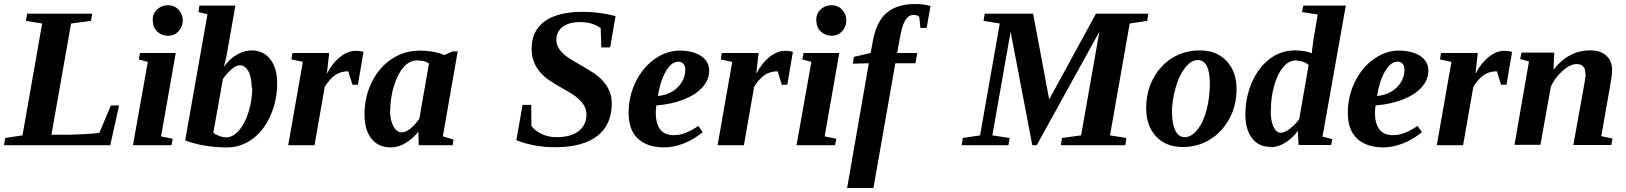

<svg xmlns="http://www.w3.org/2000/svg" viewBox="-27 -723 8098 956"><path d="M229 -52H285Q332 -52 390 -55Q451 -58 468 -62L525 -198H566L522 0H-7L-1 -36L85 -49L183 -606L102 -619L108 -655H432L426 -619L327 -606Z M775 -44 833 -32 827 0H635L709 -415L664 -427L670 -459H848ZM734 -619 733 -623Q733 -655 755 -676Q778 -697 809 -697Q841 -697 862 -675Q883 -652 883 -621Q883 -590 862 -567Q841 -545 810 -545Q778 -545 756 -566Q734 -587 734 -619Z M1229 -287H1226Q1226 -339 1210 -368Q1193 -398 1168 -398Q1149 -398 1127 -379Q1102 -358 1083 -330L1035 -62Q1044 -54 1065 -46Q1083 -39 1099 -39Q1133 -39 1163 -74Q1193 -108 1211 -167Q1229 -226 1229 -287ZM1103 11H1100Q1047 11 992 2Q940 -7 895 -24L1006 -652L961 -663L966 -695H1145L1108 -485Q1099 -427 1087 -390Q1116 -430 1153 -451Q1189 -472 1225 -472Q1284 -472 1318 -429Q1353 -385 1353 -309Q1353 -223 1320 -148Q1287 -73 1230 -31Q1173 11 1103 11Z M1601 -360 1602 -358Q1628 -409 1667 -440Q1705 -470 1744 -470Q1765 -470 1783 -465L1755 -301H1728L1707 -368Q1670 -368 1643 -350Q1616 -332 1590 -291L1539 0H1408L1481 -415L1424 -427L1429 -459H1612Z M2178 -44 2231 -28 2227 0H2058L2056 -67Q2028 -32 1991 -10Q1955 11 1918 11Q1857 11 1822 -33Q1788 -76 1788 -155Q1788 -240 1824 -314Q1860 -387 1923 -429Q1986 -471 2063 -471Q2132 -471 2186 -449L2226 -467H2252ZM1916 -171 1915 -173Q1915 -125 1932 -94Q1948 -64 1974 -64Q1993 -64 2018 -84Q2041 -103 2061 -132L2109 -407Q2087 -423 2048 -422Q2012 -422 1982 -388Q1952 -353 1934 -294Q1916 -234 1916 -171Z M2737 10Q2632 10 2544 -25L2575 -201H2618L2619 -96Q2635 -73 2670 -56Q2703 -40 2744 -40Q2815 -40 2854 -70Q2893 -100 2893 -153Q2893 -178 2881 -198Q2868 -218 2850 -234Q2830 -251 2807 -264Q2791 -273 2757 -293Q2723 -313 2707 -324Q2682 -341 2663 -363Q2644 -384 2632 -414Q2620 -442 2620 -480Q2620 -570 2685 -617Q2750 -664 2874 -664Q2957 -664 3038 -643L3011 -487H2967L2964 -583Q2923 -613 2861 -613Q2806 -613 2774 -589Q2743 -565 2743 -524Q2743 -496 2764 -470Q2785 -444 2830 -419Q2899 -379 2925 -362Q2956 -342 2975 -320Q2996 -296 3007 -271Q3019 -244 3019 -207Q3019 -102 2947 -46Q2874 10 2737 10Z M3504 -371V-370Q3504 -326 3471 -289Q3439 -252 3378 -228Q3318 -204 3241 -198Q3240 -188 3238 -165Q3238 -50 3327 -50Q3362 -50 3393 -64Q3421 -76 3450 -96L3472 -65Q3427 -28 3378 -9Q3326 11 3281 11Q3196 11 3149 -33Q3103 -76 3103 -161Q3103 -245 3139 -317Q3175 -389 3234 -430Q3293 -471 3356 -471Q3424 -471 3464 -444Q3504 -417 3504 -371ZM3249 -247V-245Q3310 -251 3347 -288Q3385 -326 3385 -375Q3385 -396 3375 -406Q3365 -416 3351 -416Q3316 -416 3288 -367Q3260 -318 3249 -247Z M3739 -360 3740 -358Q3766 -409 3805 -440Q3843 -470 3882 -470Q3903 -470 3921 -465L3893 -301H3866L3845 -368Q3808 -368 3781 -350Q3754 -332 3728 -291L3677 0H3546L3619 -415L3562 -427L3567 -459H3750Z M4079 -44 4137 -32 4131 0H3939L4013 -415L3968 -427L3974 -459H4152ZM4038 -619 4037 -623Q4037 -655 4059 -676Q4082 -697 4113 -697Q4145 -697 4166 -675Q4187 -652 4187 -621Q4187 -590 4166 -567Q4145 -545 4114 -545Q4082 -545 4060 -566Q4038 -587 4038 -619Z M4299 -408 4219 -406 4225 -440 4308 -459 4319 -519Q4337 -617 4389 -660Q4441 -703 4528 -703Q4573 -703 4606 -693L4587 -584H4556L4550 -639Q4540 -649 4523 -649Q4498 -649 4481 -623Q4465 -598 4454 -536L4440 -459H4540L4531 -408H4431L4322 213H4191Z M5135 0H5113L5005 -565L4914 -49L5000 -36L4994 0H4761L4767 -36L4853 -49L4951 -606L4870 -619L4876 -655H5117L5197 -228L5430 -655H5691L5685 -619L5598 -606L5500 -49L5582 -36L5576 0H5255L5261 -36L5356 -49L5447 -565Z M5808 -156 5809 -157Q5809 -109 5824.5 -74.5Q5840 -40 5873 -40Q5904 -40 5934 -76Q5964 -112 5980.5 -174.5Q5997 -237 5997 -306Q5997 -424 5936 -424Q5905 -424 5875 -387Q5845 -350 5826.5 -286Q5808 -222 5808 -156ZM5947 -472Q6031 -472 6080.5 -419Q6130 -366 6130 -280Q6130 -197 6094 -131.5Q6058 -66 6000 -30Q5939 9 5862 9Q5778 9 5729 -44Q5680 -97 5680 -184Q5680 -267 5715.5 -332.5Q5751 -398 5809 -434Q5871 -472 5947 -472Z M6298 10 6296 8Q6240 8 6207 -35Q6174 -78 6174 -153Q6174 -237 6206 -312Q6238 -386 6294 -429Q6350 -472 6421 -472Q6472 -472 6505 -458L6506 -473L6512 -519L6534 -651L6456 -663L6462 -695H6674L6558 -43L6607 -30L6601 -1H6439L6435 -71Q6407 -33 6370 -11Q6334 10 6298 10ZM6301 -175 6300 -172Q6300 -121 6314 -91Q6328 -62 6350 -62Q6369 -62 6395 -82Q6422 -102 6442 -130L6489 -399Q6478 -410 6459 -416Q6440 -422 6424 -422Q6390 -422 6362 -388Q6333 -354 6317 -295Q6301 -238 6301 -175Z M7085 -371V-370Q7085 -326 7052 -289Q7020 -252 6959 -228Q6899 -204 6822 -198Q6821 -188 6819 -165Q6819 -50 6908 -50Q6943 -50 6974 -64Q7002 -76 7031 -96L7053 -65Q7008 -28 6959 -9Q6907 11 6862 11Q6777 11 6730 -33Q6684 -76 6684 -161Q6684 -245 6720 -317Q6756 -389 6815 -430Q6874 -471 6937 -471Q7005 -471 7045 -444Q7085 -417 7085 -371ZM6830 -247V-245Q6891 -251 6928 -288Q6966 -326 6966 -375Q6966 -396 6956 -406Q6946 -416 6932 -416Q6897 -416 6869 -367Q6841 -318 6830 -247Z M7320 -360 7321 -358Q7347 -409 7386 -440Q7424 -470 7463 -470Q7484 -470 7502 -465L7474 -301H7447L7426 -368Q7389 -368 7362 -350Q7335 -332 7309 -291L7258 0H7127L7200 -415L7143 -427L7148 -459H7331Z M7868 -354 7867 -357Q7867 -404 7823 -404Q7791 -404 7753 -370Q7715 -336 7695 -292L7643 -2H7514L7586 -417L7542 -429L7549 -461H7712L7708 -376Q7785 -474 7894 -472Q7942 -472 7971 -446Q8000 -420 8000 -374Q8000 -348 7988 -284L7946 -45L8002 -33L7996 -1H7807L7857 -279Q7868 -337 7868 -354Z"/></svg>

Font: Libra Serif Modern
Style: Bold Italic
Weight: 700
Italic angle: -12°
Designer: Stefan Peev, Context Ltd
Foundry: Stefan Peev, Context Ltd
Version: Version 1.000